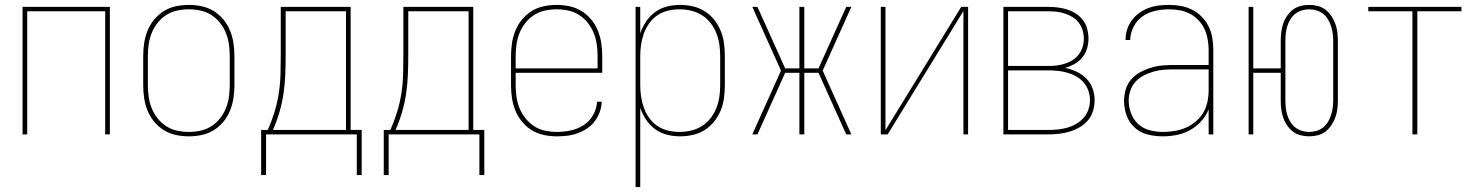

<svg xmlns="http://www.w3.org/2000/svg" viewBox="-20 -548 6040 783"><path d="M72 0V-520H428V0H409V-502H91V0Z M750 8Q724 8 697.5 2.5Q671 -3 648.5 -17Q626 -31 609 -51.5Q592 -72 582 -96.5Q572 -121 568 -147.5Q564 -174 564 -200V-320Q564 -346 568 -372.5Q572 -399 582 -423.5Q592 -448 609 -468.5Q626 -489 648.5 -503Q671 -517 697.5 -522.5Q724 -528 750 -528Q776 -528 802.5 -522.5Q829 -517 851.5 -503Q874 -489 891 -468.5Q908 -448 918 -423.5Q928 -399 932 -372.5Q936 -346 936 -320V-200Q936 -174 932 -147.5Q928 -121 918 -96.5Q908 -72 891 -51.5Q874 -31 851.5 -17Q829 -3 802.5 2.5Q776 8 750 8ZM750 -10Q774 -10 797.5 -15Q821 -20 841.5 -33Q862 -46 877 -65Q892 -84 901 -106Q910 -128 913.5 -152Q917 -176 917 -200V-320Q917 -344 913.5 -368Q910 -392 901 -414Q892 -436 877 -455Q862 -474 841.5 -487Q821 -500 797.5 -505Q774 -510 750 -510Q726 -510 702.5 -505Q679 -500 658.5 -487Q638 -474 623 -455Q608 -436 599 -414Q590 -392 586.5 -368Q583 -344 583 -320V-200Q583 -176 586.5 -152Q590 -128 599 -106Q608 -84 623 -65Q638 -46 658.5 -33Q679 -20 702.5 -15Q726 -10 750 -10Z M1045 166V-18H1072Q1088 -54 1099.5 -91.5Q1111 -129 1117 -168Q1123 -207 1124 -246.5Q1125 -286 1125 -325V-520H1410V-18H1455V166H1435V0H1065V166ZM1093 -18H1391V-502H1145V-325Q1145 -286 1143.5 -246.5Q1142 -207 1136.5 -168.5Q1131 -130 1120 -92Q1109 -54 1093 -18Z M1545 166V-18H1572Q1588 -54 1599.5 -91.5Q1611 -129 1617 -168Q1623 -207 1624 -246.5Q1625 -286 1625 -325V-520H1910V-18H1955V166H1935V0H1565V166ZM1593 -18H1891V-502H1645V-325Q1645 -286 1643.5 -246.5Q1642 -207 1636.5 -168.5Q1631 -130 1620 -92Q1609 -54 1593 -18Z M2251 8Q2224 8 2198 2.5Q2172 -3 2149.5 -16.5Q2127 -30 2109.5 -51Q2092 -72 2082 -96.5Q2072 -121 2068 -147Q2064 -173 2064 -200V-320Q2064 -346 2068 -372.5Q2072 -399 2082 -423.5Q2092 -448 2109 -468.5Q2126 -489 2148.5 -503Q2171 -517 2197.5 -522.5Q2224 -528 2250 -528Q2276 -528 2302.5 -522.5Q2329 -517 2351.5 -503Q2374 -489 2391 -468.5Q2408 -448 2418 -423.5Q2428 -399 2432 -372.5Q2436 -346 2436 -320V-251H2083V-200Q2083 -176 2086.5 -152Q2090 -128 2099 -106Q2108 -84 2123.5 -65Q2139 -46 2159 -33Q2179 -20 2203 -15Q2227 -10 2251 -10Q2279 -10 2307.5 -16Q2336 -22 2360 -37.5Q2384 -53 2398.5 -78.5Q2413 -104 2415 -133H2434Q2433 -111 2425.5 -90.5Q2418 -70 2405 -53Q2392 -36 2374 -24Q2356 -12 2335.5 -4.5Q2315 3 2293.5 5.5Q2272 8 2251 8ZM2083 -269H2417V-320Q2417 -344 2413.5 -368Q2410 -392 2401 -414Q2392 -436 2377 -455Q2362 -474 2341.5 -487Q2321 -500 2297.5 -505Q2274 -510 2250 -510Q2226 -510 2202.5 -505Q2179 -500 2158.5 -487Q2138 -474 2123 -455Q2108 -436 2099 -414Q2090 -392 2086.5 -368Q2083 -344 2083 -320Z M2572 215V-520H2591V-412Q2600 -438 2615 -460.5Q2630 -483 2652 -499Q2674 -515 2700.5 -521.5Q2727 -528 2754 -528Q2780 -528 2806 -522Q2832 -516 2854 -502Q2876 -488 2892.5 -467.5Q2909 -447 2919 -422.5Q2929 -398 2932.5 -372Q2936 -346 2936 -320V-200Q2936 -174 2932.5 -148Q2929 -122 2919 -97.5Q2909 -73 2892.5 -52.5Q2876 -32 2854 -18Q2832 -4 2806 2Q2780 8 2754 8Q2727 8 2700.5 1.5Q2674 -5 2652 -21Q2630 -37 2615 -59.5Q2600 -82 2591 -108V215ZM2751 -10Q2775 -10 2798.5 -15.5Q2822 -21 2842 -33.5Q2862 -46 2877 -65Q2892 -84 2901 -106.5Q2910 -129 2913.5 -152.5Q2917 -176 2917 -200V-320Q2917 -344 2913.5 -367.5Q2910 -391 2901 -413.5Q2892 -436 2877 -455Q2862 -474 2842 -486.5Q2822 -499 2798.5 -504.5Q2775 -510 2751 -510Q2727 -510 2704 -504.5Q2681 -499 2661.5 -486Q2642 -473 2628 -453.5Q2614 -434 2606 -412Q2598 -390 2594.5 -366.5Q2591 -343 2591 -320V-200Q2591 -177 2594.5 -153.5Q2598 -130 2606 -108Q2614 -86 2628 -66.5Q2642 -47 2661.5 -34Q2681 -21 2704 -15.5Q2727 -10 2751 -10Z M3069 0H3048L3165 -260L3048 -520H3069L3182 -269H3240V-520H3260V-269H3318L3431 -520H3452L3335 -260L3452 0H3431L3318 -251H3260V0H3240V-251H3182Z M3572 0V-520H3591V-17L3900 -520H3928V0H3909V-503L3600 0Z M4072 0V-520H4255Q4275 -520 4294.5 -517.5Q4314 -515 4333 -509Q4352 -503 4368.5 -492Q4385 -481 4397 -465Q4409 -449 4414 -429.5Q4419 -410 4419 -391Q4419 -370 4413 -350Q4407 -330 4394 -314Q4381 -298 4362.5 -287.5Q4344 -277 4324 -271Q4348 -266 4370.5 -255.5Q4393 -245 4410 -228Q4427 -211 4435.5 -187.5Q4444 -164 4444 -140Q4444 -117 4437.5 -95.5Q4431 -74 4416.5 -57Q4402 -40 4383 -29Q4364 -18 4343 -11.5Q4322 -5 4299.5 -2.5Q4277 0 4255 0ZM4091 -279H4255Q4273 -279 4290 -281Q4307 -283 4323.5 -288.5Q4340 -294 4354.5 -303Q4369 -312 4379.5 -326Q4390 -340 4395 -356.5Q4400 -373 4400 -391Q4400 -408 4395 -424.5Q4390 -441 4379.5 -455Q4369 -469 4354.5 -478Q4340 -487 4323.5 -492.5Q4307 -498 4290 -500Q4273 -502 4255 -502H4091ZM4091 -18H4255Q4275 -18 4294.5 -20Q4314 -22 4333 -27.5Q4352 -33 4369 -43Q4386 -53 4399 -67.5Q4412 -82 4418.5 -101Q4425 -120 4425 -140Q4425 -159 4418.5 -178Q4412 -197 4399 -212Q4386 -227 4369 -236.5Q4352 -246 4333 -251.5Q4314 -257 4294.5 -259Q4275 -261 4255 -261H4091Z M4721 8Q4690 8 4660 0.5Q4630 -7 4607.5 -27.5Q4585 -48 4574.5 -77Q4564 -106 4564 -136Q4564 -160 4571 -183.5Q4578 -207 4593.5 -224.5Q4609 -242 4630 -253.5Q4651 -265 4674 -272Q4697 -279 4720.5 -281Q4744 -283 4768 -283H4909V-345Q4909 -366 4905 -388Q4901 -410 4892 -429.5Q4883 -449 4867.5 -465.5Q4852 -482 4832.5 -492Q4813 -502 4791.5 -506Q4770 -510 4748 -510Q4720 -510 4692 -504Q4664 -498 4640.5 -482Q4617 -466 4603.5 -440Q4590 -414 4589 -385H4570Q4570 -407 4576.5 -427.5Q4583 -448 4596 -465.5Q4609 -483 4626.5 -495.5Q4644 -508 4664 -515.5Q4684 -523 4705.5 -525.5Q4727 -528 4748 -528Q4773 -528 4797 -523.5Q4821 -519 4842.5 -508Q4864 -497 4881.5 -479Q4899 -461 4909.5 -439Q4920 -417 4924 -393Q4928 -369 4928 -345V0H4909V-102Q4898 -75 4878 -53Q4858 -31 4832.5 -17Q4807 -3 4778.5 2.5Q4750 8 4721 8ZM4724 -10Q4747 -10 4771 -14Q4795 -18 4816.5 -27.5Q4838 -37 4856.5 -52.5Q4875 -68 4887 -88.5Q4899 -109 4904 -132.5Q4909 -156 4909 -180V-265H4768Q4747 -265 4726 -263.5Q4705 -262 4684.5 -256Q4664 -250 4645 -240.5Q4626 -231 4611.5 -215.5Q4597 -200 4590 -179.5Q4583 -159 4583 -138Q4583 -111 4593 -85Q4603 -59 4623 -41Q4643 -23 4670 -16.5Q4697 -10 4724 -10Z M5319 8Q5301 8 5283.5 3.5Q5266 -1 5252 -12Q5238 -23 5228 -38Q5218 -53 5212.5 -70Q5207 -87 5205 -104.5Q5203 -122 5203 -140V-251H5091V0H5072V-520H5091V-269H5203V-380Q5203 -398 5205 -415.5Q5207 -433 5212.5 -450Q5218 -467 5228 -482Q5238 -497 5252 -508Q5266 -519 5283.5 -523.5Q5301 -528 5319 -528Q5337 -528 5354.5 -523.5Q5372 -519 5386 -508Q5400 -497 5410 -482Q5420 -467 5426 -450Q5432 -433 5434 -415.5Q5436 -398 5436 -380V-140Q5436 -122 5434 -104.5Q5432 -87 5426 -70Q5420 -53 5410 -38Q5400 -23 5386 -12Q5372 -1 5354.5 3.5Q5337 8 5319 8ZM5319 -10Q5335 -10 5349.5 -14.5Q5364 -19 5376 -28.5Q5388 -38 5396 -51.5Q5404 -65 5408.5 -79.5Q5413 -94 5415 -109.5Q5417 -125 5417 -140V-380Q5417 -395 5415 -410.5Q5413 -426 5408.5 -440.5Q5404 -455 5396 -468.5Q5388 -482 5376 -491.5Q5364 -501 5349.5 -505.5Q5335 -510 5319 -510Q5304 -510 5289 -505.5Q5274 -501 5262 -491.5Q5250 -482 5242 -468.5Q5234 -455 5229.5 -440.5Q5225 -426 5223.5 -410.5Q5222 -395 5222 -380V-140Q5222 -125 5223.5 -109.5Q5225 -94 5229.5 -79.5Q5234 -65 5242 -51.5Q5250 -38 5262 -28.5Q5274 -19 5289 -14.5Q5304 -10 5319 -10Z M5740 0V-502H5560V-520H5940V-502H5760V0Z"/></svg>

Font: Iosevka SS04 Thin
Style: Regular
Weight: 100
Monospace: yes
Designer: Belleve Invis
Foundry: Belleve Invis
Version: Version 19.0.0; ttfautohint (v1.8.4)